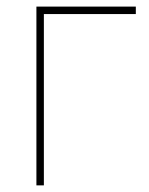

<svg xmlns="http://www.w3.org/2000/svg" viewBox="-20 -559 448 579"><path d="M389.6 -539.1V-516.6H112.3V0H89.8V-539.1Z"/></svg>

Font: Inter 18pt Thin
Style: Regular
Weight: 250
Designer: Rasmus Andersson
Foundry: rsms
Version: Version 4.001;git-66647c0bb